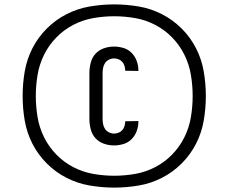

<svg xmlns="http://www.w3.org/2000/svg" viewBox="-20 -777 1040 874"><path d="M499 -115Q475 -115 452.5 -123Q430 -131 414.5 -148Q399 -165 393 -188.5Q387 -212 387 -235V-445Q387 -468 393 -491.5Q399 -515 414.5 -532Q430 -549 452.5 -557Q475 -565 499 -565Q521 -565 542.5 -558.5Q564 -552 579.5 -536Q595 -520 602.5 -499Q610 -478 610 -456V-454L550 -455Q550 -465 547 -476Q544 -487 537 -495Q530 -503 520 -507Q510 -511 499 -511Q487 -511 476 -505.5Q465 -500 458.5 -490.5Q452 -481 449.5 -469Q447 -457 447 -445V-235Q447 -223 449.5 -211Q452 -199 458.5 -189.5Q465 -180 476 -174.5Q487 -169 499 -169Q510 -169 520 -173Q530 -177 537 -185Q544 -193 547 -204Q550 -215 550 -225L610 -226V-224Q610 -202 602.5 -181Q595 -160 579.5 -144Q564 -128 542.5 -121.5Q521 -115 499 -115ZM500 77Q444 77 388.5 67.5Q333 58 283 32.5Q233 7 193 -33Q153 -73 127.5 -123Q102 -173 92.5 -228.5Q83 -284 83 -340Q83 -396 92.5 -451.5Q102 -507 127.5 -557Q153 -607 193 -647Q233 -687 283 -712.5Q333 -738 388.5 -747.5Q444 -757 500 -757Q556 -757 611.5 -747.5Q667 -738 717 -712.5Q767 -687 807 -647Q847 -607 872.5 -557Q898 -507 907.5 -451.5Q917 -396 917 -340Q917 -284 907.5 -228.5Q898 -173 872.5 -123Q847 -73 807 -33Q767 7 717 32.5Q667 58 611.5 67.5Q556 77 500 77ZM500 23Q548 23 596 14.5Q644 6 687 -16.5Q730 -39 764 -74Q798 -109 819.5 -152.5Q841 -196 849 -244Q857 -292 857 -340Q857 -388 849 -436Q841 -484 819.5 -527.5Q798 -571 764 -606Q730 -641 687 -663.5Q644 -686 596 -694.5Q548 -703 500 -703Q452 -703 404 -694.5Q356 -686 313 -663.5Q270 -641 236 -606Q202 -571 180.5 -527.5Q159 -484 151 -436Q143 -388 143 -340Q143 -292 151 -244Q159 -196 180.5 -152.5Q202 -109 236 -74Q270 -39 313 -16.5Q356 6 404 14.5Q452 23 500 23Z"/></svg>

Font: Iosevka QP
Style: Regular
Weight: 400
Designer: Belleve Invis
Foundry: Belleve Invis
Version: Version 20.0.0; ttfautohint (v1.8.4)